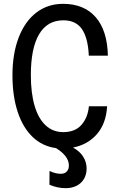

<svg xmlns="http://www.w3.org/2000/svg" viewBox="-20 -761 640 1002"><path d="M444 -206.5H539Q534 -117 486.2 -61.5Q438.5 -6 361 9Q396 28 414 56.5Q432 85 432 118.5Q432 148.5 418.8 171.8Q405.5 195 380.8 208Q356 221 323 221Q279.5 221 238 203L238.5 131Q252 138 267.5 142Q283 146 297 146Q317.5 146 328.5 134.2Q339.5 122.5 339.5 102.5Q339.5 78 322.5 55.2Q305.5 32.5 272.5 12Q201 2.5 150 -46.5Q99 -95.5 72 -178Q45 -260.5 45 -368.5Q45 -480 77.2 -564.5Q109.5 -649 169.2 -695Q229 -741 309 -741Q418 -741 479 -671.8Q540 -602.5 543 -470.5H443.5Q439.5 -562 408 -608.5Q376.5 -655 310.5 -655Q227 -655 184 -582.2Q141 -509.5 141 -369Q141 -276 160.5 -209.2Q180 -142.5 218 -107Q256 -71.5 310 -71.5Q372 -71.5 405.2 -109.5Q438.5 -147.5 444 -206.5Z"/></svg>

Font: SplineSansMono30
Style: Regular
Weight: 400
Designer: Eben Sorkin, Mirko Velimirovic
Foundry: Sorkin Type
Version: Version 1.000